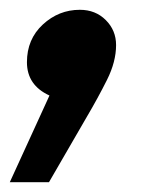

<svg xmlns="http://www.w3.org/2000/svg" viewBox="-67 -187 332 392"><path d="M-47 185 34 8Q-12 -13 -12 -60Q-12 -107 20.5 -137Q53 -167 96 -167Q128 -167 149 -146Q170 -125 170 -95Q170 -61 151.5 -24Q133 13 110 52L33 185Z"/></svg>

Font: Radio Canada Condensed
Style: Bold Italic
Weight: 700
Width: 3
Italic angle: -12°
Designer: Charles Daoud, Etienne Aubert Bonn, Alexandre Saumier Demers, Jacques Le Bailly
Foundry: Radio-Canada
Version: Version 2.104; ttfautohint (v1.8.4.7-5d5b);gftools[0.9.28.de